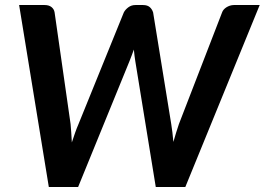

<svg xmlns="http://www.w3.org/2000/svg" viewBox="-20 -743 1052 763"><path d="M1012 -723 716.5 0H599L517.5 -501Q516 -511 514.5 -522.2Q513 -533.5 512 -546Q507.5 -533.5 503.2 -522.2Q499 -511 495 -501L290.5 0H174L56 -723H157.5Q174.5 -723 184.8 -714.8Q195 -706.5 197 -693.5L260.5 -250Q262 -234 263.2 -215.5Q264.5 -197 265.5 -177Q272 -197 278.5 -215.5Q285 -234 292 -250L472 -693.5Q477.5 -704.5 489.8 -713.8Q502 -723 518 -723H548.5Q565.5 -723 575 -714.8Q584.5 -706.5 588.5 -693.5L660.5 -250Q663 -234.5 665.2 -216.5Q667.5 -198.5 669 -179Q674.5 -198.5 680 -216.2Q685.5 -234 691 -250L862.5 -693.5Q864.5 -699.5 869 -704.8Q873.5 -710 879.8 -714Q886 -718 893.8 -720.5Q901.5 -723 909.5 -723Z"/></svg>

Font: Lato 2
Style: Bold Italic
Weight: 700
Italic angle: -7°
Designer: Lukasz Dziedzic with Adam Twardoch and Botio Nikoltchev
Foundry: tyPoland Lukasz Dziedzic
Version: Version 2.015; 2015-08-06; http://www.latofonts.com/